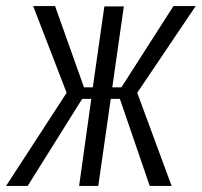

<svg xmlns="http://www.w3.org/2000/svg" viewBox="-46 -611 663 631"><path d="M-26 0 173 -306 63 -591H135L230 -324H259L297 -590H361L323 -324H353L524 -591H597L405 -306L518 0H446L348 -286H318L277 0H214L254 -286H224L45 0Z"/></svg>

Font: Alumni Sans
Style: Italic
Weight: 400
Italic angle: -8°
Version: Version 1.016